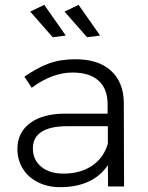

<svg xmlns="http://www.w3.org/2000/svg" viewBox="-20 -771 614 794"><path d="M427 0 426 -88Q395 -42 345 -19.5Q295 3 230 3Q177 3 136.5 -17.5Q96 -38 74 -74Q52 -110 52 -155Q52 -223 104.5 -262Q157 -301 249 -301H425V-341Q425 -403 388 -437Q351 -471 280 -471Q196 -471 111 -408L81 -454Q134 -491 182 -508.5Q230 -526 292 -526Q387 -526 439 -478.5Q491 -431 492 -347L493 0ZM426 -177V-249H257Q188 -249 152 -226Q116 -203 116 -157Q116 -110 150.5 -81.5Q185 -53 242 -53Q312 -53 360.5 -85.5Q409 -118 426 -177ZM163 -751 252 -624 198 -617 105 -723ZM305 -751 394 -624 340 -617 247 -723Z"/></svg>

Font: Gontserrat Light
Style: Regular
Weight: 300
Designer: Julieta Ulanovsky
Foundry: Julieta Ulanovsky
Version: Version 6.001